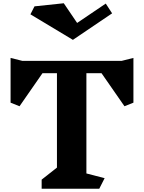

<svg xmlns="http://www.w3.org/2000/svg" viewBox="-20 -1160 885 1180"><path d="M800 -529 745 -507 604 -710H511V-94L623 -65L590 0H236V-56L330 -130V-710H241L100 -507L45 -529V-804L117 -786H728L800 -804ZM428 -915 167 -1072 192 -1121 372 -1140 454 -1019 630 -1138 669 -1078Z"/></svg>

Font: InknutAntiqua
Style: Bold
Weight: 700
Designer: Claus Eggers Srensen
Foundry: Claus Eggers Srensen
Version: Version 1.000; ttfautohint (v1.2) -l 7 -r 28 -G 50 -x 13 -D 